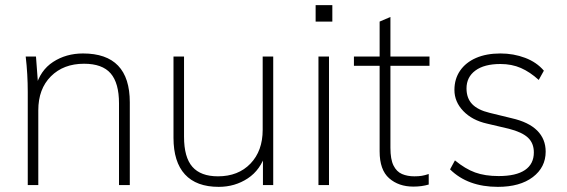

<svg xmlns="http://www.w3.org/2000/svg" viewBox="-20 -720 2205 747"><path d="M88 0V-362Q88 -396 86 -431Q84 -466 80 -500H120L128 -393L119 -381Q136 -446 186.5 -479Q237 -512 303 -512Q485 -512 485 -322V0H443V-318Q443 -397 410.5 -434.5Q378 -472 307 -472Q227 -472 178 -423Q129 -374 129 -291V0Z M831 7Q744 7 699.5 -41.5Q655 -90 655 -184V-500H696V-188Q696 -108 728.5 -71Q761 -34 828 -34Q907 -34 954.5 -83.5Q1002 -133 1002 -215V-500H1043V0H1003V-113L1014 -124Q994 -59 944 -26Q894 7 831 7Z M1219 0V-500H1260V0ZM1208 -700H1273V-636H1208Z M1357 -464V-500H1651V-464ZM1648 -43V-2Q1634 2 1619.5 4Q1605 6 1588 6Q1531 6 1494 -26.5Q1457 -59 1457 -131V-636L1499 -654V-145Q1499 -100 1511 -76Q1523 -52 1544 -43Q1565 -34 1592 -34Q1609 -34 1621 -36Q1633 -38 1648 -43Z M1917 7Q1800 7 1731 -61L1750 -96Q1790 -63 1828.5 -49Q1867 -35 1920 -35Q1988 -35 2022.5 -58.5Q2057 -82 2057 -127Q2057 -163 2034 -184.5Q2011 -206 1960 -219L1875 -239Q1817 -252 1782.5 -288Q1748 -324 1748 -370Q1748 -413 1770 -445Q1792 -477 1832 -494.5Q1872 -512 1927 -512Q1978 -512 2023 -495Q2068 -478 2096 -445L2076 -409Q2042 -440 2006.5 -455.5Q1971 -471 1927 -471Q1864 -471 1829.5 -445.5Q1795 -420 1795 -376Q1795 -338 1817 -315Q1839 -292 1885 -281L1971 -260Q2037 -245 2070 -212Q2103 -179 2103 -130Q2103 -69 2053 -31Q2003 7 1917 7Z"/></svg>

Font: Muli ExtraLight
Style: Regular
Weight: 250
Designer: Vernon Adams
Foundry: Vernon Adams
Version: Version 2.100; ttfautohint (v1.8.1.43-b0c9)